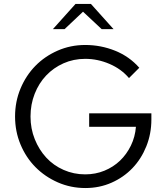

<svg xmlns="http://www.w3.org/2000/svg" viewBox="-20 -938 839 969"><path d="M56 0ZM744 -335Q744 -263 718.5 -199.5Q693 -136 648.5 -89.5Q604 -43 543 -16Q482 11 411 11Q337 11 272 -17.5Q207 -46 159 -94.5Q111 -143 83.5 -209Q56 -275 56 -350Q56 -425 83.5 -491Q111 -557 158.5 -605.5Q206 -654 271 -682.5Q336 -711 410 -711Q489 -711 561 -682Q633 -653 683 -596L631 -544Q592 -590 532.5 -615.5Q473 -641 410 -641Q351 -641 300.5 -618.5Q250 -596 213 -557Q176 -518 155 -464.5Q134 -411 134 -350Q134 -289 155.5 -235.5Q177 -182 213.5 -142.5Q250 -103 301 -80.5Q352 -58 410 -58Q462 -58 507 -76.5Q552 -95 585.5 -127Q619 -159 640.5 -203Q662 -247 666 -298H430V-366H744ZM493 -791 399 -879 306 -791H247L361 -918H439L553 -791Z"/></svg>

Font: Red Hat Text
Style: Regular
Weight: 400
Designer: Pentagram / MCKL
Foundry: Pentagram / MCKL
Version: Version 1.005; Red Hat Text